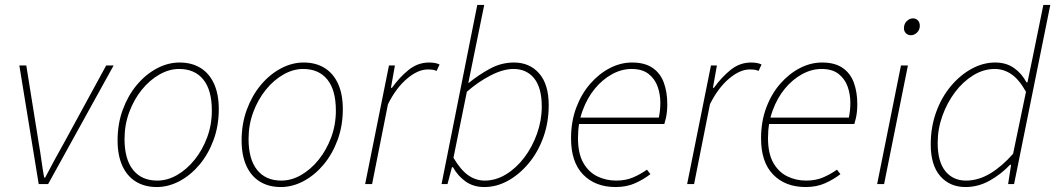

<svg xmlns="http://www.w3.org/2000/svg" viewBox="-20 -742 4254 774"><path d="M136 0 58 -478H86L136 -166Q142 -132 147 -95.5Q152 -59 158 -26H162Q180 -61 199.5 -96.5Q219 -132 238 -166L408 -478H438L174 0Z M612 12Q563 12 527.5 -10Q492 -32 473 -74Q454 -116 454 -176Q454 -243 475 -300Q496 -357 531.5 -399.5Q567 -442 612 -466Q657 -490 704 -490Q753 -490 788.5 -468Q824 -446 843 -404Q862 -362 862 -302Q862 -235 841 -178Q820 -121 784.5 -78.5Q749 -36 704 -12Q659 12 612 12ZM614 -14Q655 -14 694 -36.5Q733 -59 764.5 -98Q796 -137 815 -188Q834 -239 834 -296Q834 -379 799.5 -421.5Q765 -464 702 -464Q662 -464 622.5 -441.5Q583 -419 551.5 -380Q520 -341 501 -290Q482 -239 482 -182Q482 -100 516.5 -57Q551 -14 614 -14Z M1112 12Q1063 12 1027.5 -10Q992 -32 973 -74Q954 -116 954 -176Q954 -243 975 -300Q996 -357 1031.5 -399.5Q1067 -442 1112 -466Q1157 -490 1204 -490Q1253 -490 1288.5 -468Q1324 -446 1343 -404Q1362 -362 1362 -302Q1362 -235 1341 -178Q1320 -121 1284.5 -78.5Q1249 -36 1204 -12Q1159 12 1112 12ZM1114 -14Q1155 -14 1194 -36.5Q1233 -59 1264.5 -98Q1296 -137 1315 -188Q1334 -239 1334 -296Q1334 -379 1299.5 -421.5Q1265 -464 1202 -464Q1162 -464 1122.5 -441.5Q1083 -419 1051.5 -380Q1020 -341 1001 -290Q982 -239 982 -182Q982 -100 1016.5 -57Q1051 -14 1114 -14Z M1452 0 1548 -478H1572L1556 -388H1560Q1590 -430 1627 -460Q1664 -490 1710 -490Q1719 -490 1730.5 -488.5Q1742 -487 1752 -482L1740 -456Q1734 -459 1726 -460.5Q1718 -462 1704 -462Q1665 -462 1621 -425Q1577 -388 1544 -322L1480 0Z M1932 12Q1889 12 1857.5 -10Q1826 -32 1806 -68H1802L1784 0H1760L1904 -722H1932L1888 -506L1868 -408H1870Q1909 -440 1955 -465Q2001 -490 2052 -490Q2115 -490 2153.5 -446Q2192 -402 2192 -318Q2192 -249 2170.5 -189Q2149 -129 2111.5 -84Q2074 -39 2028 -13.5Q1982 12 1932 12ZM1934 -14Q1979 -14 2020.5 -39.5Q2062 -65 2094 -107.5Q2126 -150 2145 -203.5Q2164 -257 2164 -312Q2164 -388 2133.5 -426Q2103 -464 2050 -464Q2008 -464 1957 -437.5Q1906 -411 1862 -372L1808 -106Q1837 -57 1867.5 -35.5Q1898 -14 1934 -14Z M2462 12Q2380 12 2331 -38Q2282 -88 2282 -184Q2282 -252 2303 -308Q2324 -364 2359.5 -404.5Q2395 -445 2438.5 -467.5Q2482 -490 2528 -490Q2579 -490 2610.5 -468.5Q2642 -447 2656 -409Q2670 -371 2670 -322Q2670 -306 2668.5 -291.5Q2667 -277 2664 -264.5Q2661 -252 2658 -242H2306L2312 -268H2636Q2639 -283 2640.5 -297.5Q2642 -312 2642 -328Q2642 -362 2631 -393Q2620 -424 2594.5 -444Q2569 -464 2526 -464Q2486 -464 2447.5 -443Q2409 -422 2378 -384.5Q2347 -347 2328.5 -296Q2310 -245 2310 -186Q2310 -123 2331.5 -85.5Q2353 -48 2388 -31Q2423 -14 2464 -14Q2502 -14 2531.5 -26.5Q2561 -39 2588 -58L2602 -40Q2575 -19 2540.5 -3.5Q2506 12 2462 12Z M2750 0 2846 -478H2870L2854 -388H2858Q2888 -430 2925 -460Q2962 -490 3008 -490Q3017 -490 3028.5 -488.5Q3040 -487 3050 -482L3038 -456Q3032 -459 3024 -460.5Q3016 -462 3002 -462Q2963 -462 2919 -425Q2875 -388 2842 -322L2778 0Z M3228 12Q3146 12 3097 -38Q3048 -88 3048 -184Q3048 -252 3069 -308Q3090 -364 3125.5 -404.5Q3161 -445 3204.5 -467.5Q3248 -490 3294 -490Q3345 -490 3376.5 -468.5Q3408 -447 3422 -409Q3436 -371 3436 -322Q3436 -306 3434.5 -291.5Q3433 -277 3430 -264.5Q3427 -252 3424 -242H3072L3078 -268H3402Q3405 -283 3406.5 -297.5Q3408 -312 3408 -328Q3408 -362 3397 -393Q3386 -424 3360.5 -444Q3335 -464 3292 -464Q3252 -464 3213.5 -443Q3175 -422 3144 -384.5Q3113 -347 3094.5 -296Q3076 -245 3076 -186Q3076 -123 3097.5 -85.5Q3119 -48 3154 -31Q3189 -14 3230 -14Q3268 -14 3297.5 -26.5Q3327 -39 3354 -58L3368 -40Q3341 -19 3306.5 -3.5Q3272 12 3228 12Z M3516 0 3612 -478H3640L3544 0ZM3652 -600Q3640 -600 3632 -608Q3624 -616 3624 -628Q3624 -646 3635.5 -657Q3647 -668 3660 -668Q3672 -668 3680 -660Q3688 -652 3688 -638Q3688 -622 3677 -611Q3666 -600 3652 -600Z M3872 12Q3809 12 3770.5 -32Q3732 -76 3732 -160Q3732 -229 3753.5 -289Q3775 -349 3812.5 -394Q3850 -439 3896.5 -464.5Q3943 -490 3992 -490Q4036 -490 4067.5 -468Q4099 -446 4118 -410H4122L4142 -506L4186 -722H4214L4068 0H4044L4056 -78H4052Q4015 -39 3969 -13.5Q3923 12 3872 12ZM3874 -14Q3924 -14 3971.5 -42.5Q4019 -71 4064 -122L4116 -372Q4088 -422 4057 -443Q4026 -464 3990 -464Q3945 -464 3903.5 -438.5Q3862 -413 3830 -370.5Q3798 -328 3779 -275Q3760 -222 3760 -166Q3760 -90 3791 -52Q3822 -14 3874 -14Z"/></svg>

Font: Source Sans 3 ExtraLight
Style: Italic
Weight: 250
Italic angle: -11°
Designer: Paul D. Hunt
Foundry: Adobe
Version: Version 3.046;hotconv 1.0.118;makeotfexe 2.5.65603